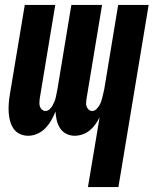

<svg xmlns="http://www.w3.org/2000/svg" viewBox="-20 -540 640 775"><path d="M335 215 382 -66Q374 -51 364.5 -37.5Q355 -24 342 -13.5Q329 -3 313 2.5Q297 8 282 8Q263 8 247.5 0Q232 -8 222.5 -22.5Q213 -37 209 -54.5Q205 -72 204 -90Q197 -72 187 -54.5Q177 -37 163 -22.5Q149 -8 130.5 0Q112 8 94 8Q75 8 59.5 0.5Q44 -7 34.5 -21Q25 -35 20.5 -52Q16 -69 15 -87Q14 -105 15.5 -123.5Q17 -142 20 -160L80 -520H203L140 -140Q139 -132 139 -124Q139 -116 141.5 -109Q144 -102 150 -97Q156 -92 163 -92Q172 -92 179.5 -98.5Q187 -105 191.5 -113Q196 -121 199.5 -129.5Q203 -138 205 -146.5Q207 -155 208.5 -163.5Q210 -172 212 -181L268 -520H392L329 -140Q328 -132 327.5 -124Q327 -116 330 -109Q333 -102 338.5 -97Q344 -92 352 -92Q361 -92 368 -98.5Q375 -105 380 -113Q385 -121 388 -129.5Q391 -138 393 -146.5Q395 -155 397 -163.5Q399 -172 401 -181L457 -520H580L458 215Z"/></svg>

Font: Iosevka Heavy Extended
Style: Italic
Weight: 900
Width: 7
Italic angle: -9°
Monospace: yes
Designer: Belleve Invis
Foundry: Belleve Invis
Version: Version 32.5.0; ttfautohint (v1.8.4)